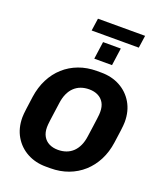

<svg xmlns="http://www.w3.org/2000/svg" viewBox="-180 -1136 1069 1261"><g transform="rotate(20 354.0 -505.0)"><path d="M293.5 10Q220.5 10 162.8 -21.2Q105 -52.5 71.5 -109.2Q38 -166 38 -242Q38 -261.5 43.5 -303.5Q49 -345.5 55.5 -391.5Q65.5 -460.5 94 -516.5Q122.5 -572.5 166.8 -612.2Q211 -652 268.5 -673.5Q326 -695 394 -695H425Q498 -695 555.8 -663.8Q613.5 -632.5 647 -575.8Q680.5 -519 680.5 -443Q680.5 -423 675.2 -381.5Q670 -340 663 -293.5Q653.5 -224.5 624.8 -168.5Q596 -112.5 551.8 -72.8Q507.5 -33 450 -11.5Q392.5 10 324.5 10ZM330 -120.5Q361 -120.5 387.2 -130Q413.5 -139.5 433.5 -158.5Q453.5 -177.5 466.5 -205.8Q479.5 -234 484.5 -271.5Q491.5 -320.5 495.8 -351.8Q500 -383 502.5 -401.5Q505 -420 505.8 -430.8Q506.5 -441.5 506.5 -449.5Q506.5 -487 491.8 -512.5Q477 -538 450.5 -551.2Q424 -564.5 388.5 -564.5Q357.5 -564.5 331.2 -555Q305 -545.5 285 -526.5Q265 -507.5 252 -479.2Q239 -451 234 -413.5Q227 -364.5 222.8 -333.2Q218.5 -302 216 -283.5Q213.5 -265 212.8 -254.2Q212 -243.5 212 -235.5Q212 -198.5 226.8 -172.8Q241.5 -147 268 -133.8Q294.5 -120.5 330 -120.5ZM270.5 -933 283 -1020H612.5L600 -933ZM350 -765 367 -887H491L474 -765Z"/></g></svg>

Font: Chivo Medium
Style: Italic
Weight: 500
Italic angle: -8.05°
Designer: Hector Gatti
Foundry: Omnibus-Type
Version: Version 2.002